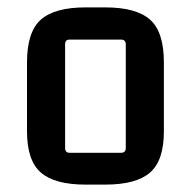

<svg xmlns="http://www.w3.org/2000/svg" viewBox="-20 -857 513 519"><path d="M53 -688Q53 -771 90.5 -804Q128 -837 211 -837H265Q348 -837 385.5 -804Q423 -771 423 -688V-502Q423 -423 385.5 -390.5Q348 -358 265 -358H211Q128 -358 90.5 -390.5Q53 -423 53 -502ZM168 -750Q156 -750 156 -737V-457Q156 -444 168 -444H307Q320 -444 320 -457V-737Q320 -750 307 -750Z"/></svg>

Font: Kdam Thmor Pro
Style: Regular
Weight: 400
Designer: Sovichet Tep, Longdey Hak
Foundry: Anagata Design
Version: Version 1.003; ttfautohint (v1.8.4.7-5d5b)